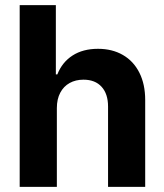

<svg xmlns="http://www.w3.org/2000/svg" viewBox="-20 -727 640 747"><path d="M201.2 0H56.6V-707H197.3V-437.5H203.1Q221.7 -484.9 262.2 -511Q302.7 -537.1 361.3 -537.1Q416.5 -537.1 458 -513.2Q499.5 -489.3 522.2 -444.3Q544.9 -399.4 544.9 -337.9V0H400.4V-312.5Q400.4 -361.8 375.2 -389.4Q350.1 -417 304.7 -417Q274.4 -417 251 -404.1Q227.5 -391.1 214.4 -366.2Q201.2 -341.3 201.2 -306.6Z"/></svg>

Font: Pretendard Std
Style: Bold
Weight: 700
Designer: Base glyphs from Inter by Rasmus Andersson; Hangeul glyphs from Noto Sans CJK(Source Han Sans) by Jang Soo-young and Kan
Foundry: Kil Hyung-jin
Version: Version 1.309